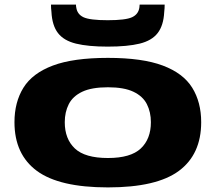

<svg xmlns="http://www.w3.org/2000/svg" viewBox="-20 -806 939 836"><path d="M43 -274Q43 -361 82 -424Q121 -487 210 -520.5Q299 -554 450 -554Q600 -554 689 -520.5Q778 -487 817 -424Q856 -361 856 -274Q856 -134 759 -62Q662 10 450 10Q238 10 140.5 -62Q43 -134 43 -274ZM262 -274Q262 -201 306 -159.5Q350 -118 450 -118Q549 -118 593 -159.5Q637 -201 637 -274Q637 -318 619.5 -352.5Q602 -387 561 -406.5Q520 -426 450 -426Q379 -426 338 -406.5Q297 -387 279.5 -352.5Q262 -318 262 -274ZM449 -603Q364 -603 311 -616Q258 -629 232.5 -662Q207 -695 204 -754Q202 -770 202 -786H311Q311 -783 311 -780Q311 -777 312 -774Q316 -744 343.5 -731Q371 -718 449 -718Q527 -718 555 -731Q583 -744 587 -774Q587 -777 587.5 -780Q588 -783 588 -786H697Q697 -770 695 -753Q692 -695 666.5 -662Q641 -629 588 -616Q535 -603 449 -603Z"/></svg>

Font: Georama ExtraExtended
Style: Bold
Weight: 700
Width: 8
Designer: Jean-Baptiste Levee
Foundry: Production Type
Version: Version 1.000